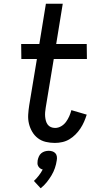

<svg xmlns="http://www.w3.org/2000/svg" viewBox="-20 -755 540 1025"><path d="M273 8Q248 8 224.5 2.5Q201 -3 182.5 -17Q164 -31 152 -51.5Q140 -72 134.5 -95Q129 -118 130.5 -143Q132 -168 136 -193L177 -440H94L93 -520H190L225 -735H315L280 -520H443L444 -440H267L224 -180Q222 -168 221 -156Q220 -144 221 -132.5Q222 -121 225 -110Q228 -99 234.5 -90Q241 -81 251.5 -76.5Q262 -72 274 -72Q291 -72 306.5 -81Q322 -90 332.5 -104.5Q343 -119 350 -135Q357 -151 361 -167L443 -143Q437 -124 429 -105.5Q421 -87 409.5 -69.5Q398 -52 383 -37Q368 -22 350.5 -11.5Q333 -1 313 3.5Q293 8 273 8ZM197 250 161 211Q175 198 187 182.5Q199 167 208 150Q200 148 194 143.5Q188 139 184 132Q180 125 180 117Q180 109 181 101Q183 91 187.5 80.5Q192 70 200.5 63Q209 56 219.5 53Q230 50 240 50Q250 50 259.5 53Q269 56 275.5 63Q282 70 283.5 80.5Q285 91 283 101Q280 122 273 142.5Q266 163 254.5 182Q243 201 229 218.5Q215 236 197 250Z"/></svg>

Font: Iosevka Curly Slab Medium
Style: Italic
Weight: 500
Italic angle: -9°
Monospace: yes
Designer: Belleve Invis
Foundry: Belleve Invis
Version: Version 22.1.2; ttfautohint (v1.8.4)